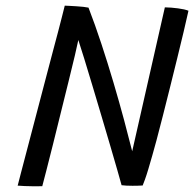

<svg xmlns="http://www.w3.org/2000/svg" viewBox="-20 -656 686 679"><path d="M129.5 2.5Q117 3 100 2.8Q83 2.5 67.5 2Q52 1.5 42.5 0.5Q45 -9.5 54.5 -46Q64 -82.5 78 -135.5Q92 -188.5 108 -249.8Q124 -311 139.8 -371Q155.5 -431 168.5 -480Q177.5 -512.5 185.2 -542.8Q193 -573 199.2 -597Q205.5 -621 209 -636Q216 -636 227 -635.2Q238 -634.5 250.8 -633.8Q263.5 -633 274.8 -631.8Q286 -630.5 293 -629Q316 -569.5 338.5 -501.2Q361 -433 381.5 -363.5Q402 -294 418.8 -231.5Q435.5 -169 447.5 -121L563 -630Q573.5 -630 585.5 -629Q597.5 -628 609.2 -626.5Q621 -625 630.8 -622.8Q640.5 -620.5 646.5 -618Q640 -587.5 629.5 -544Q619 -500.5 606.8 -450.2Q594.5 -400 581.5 -348Q568.5 -296 556.2 -247.5Q544 -199 533.5 -160Q526 -132 518.5 -105.8Q511 -79.5 504.5 -57.8Q498 -36 492.5 -20.8Q487 -5.5 484.5 0Q474.5 0.5 465.8 0.8Q457 1 448.5 1Q437.5 1 427.5 0.5Q417.5 0 410 -1Q406 -16.5 395.2 -53.5Q384.5 -90.5 370 -140.2Q355.5 -190 339 -245.2Q322.5 -300.5 306.8 -353.2Q291 -406 278 -448.2Q265 -490.5 257 -514.5Q254 -499 244.8 -460Q235.5 -421 222.5 -368.2Q209.5 -315.5 195.2 -258Q181 -200.5 167.8 -147.2Q154.5 -94 144.2 -54Q134 -14 129.5 2.5Z"/></svg>

Font: Grandstander Thin Light
Style: Italic
Weight: 300
Italic angle: -15°
Version: Version 1.200